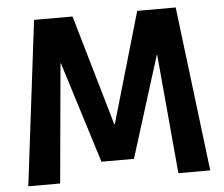

<svg xmlns="http://www.w3.org/2000/svg" viewBox="-52 -789 990 848"><g transform="rotate(-5 443.0 -365.0)"><path d="M39.7 0 129 -730H299.6L442 -239.3H444L586.4 -730H757L846.3 0H705L657.4 -528.1H655.4L515 -80H371L230.6 -528.1H228.6L180.9 0Z"/></g></svg>

Font: M PLUS 2 Thin
Style: Regular
Weight: 100
Designer: Coji Morishita
Foundry: UNDERFOREST DESIGN
Version: Version 1.001